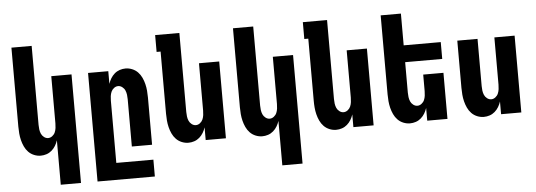

<svg xmlns="http://www.w3.org/2000/svg" viewBox="-56 -907 3613 1295"><g transform="rotate(-5 1750.0 -260.0)"><path d="M307 215V-86Q301 -67 290.5 -49.5Q280 -32 264.5 -18.5Q249 -5 229.5 1.5Q210 8 190 8Q167 8 145 -1Q123 -10 107 -26.5Q91 -43 81 -64.5Q71 -86 65.5 -108.5Q60 -131 58 -154Q56 -177 56 -200V-735H193V-200Q193 -185 195 -169.5Q197 -154 203 -140Q209 -126 222 -116Q235 -106 250 -106Q265 -106 278 -116Q291 -126 297 -140Q303 -154 305 -169.5Q307 -185 307 -200V-520H444V215Z M556 215V-520H693V-434Q699 -453 709.5 -470.5Q720 -488 735.5 -501.5Q751 -515 770.5 -521.5Q790 -528 810 -528Q833 -528 855 -519Q877 -510 893 -493.5Q909 -477 919 -455.5Q929 -434 934.5 -411.5Q940 -389 942 -366Q944 -343 944 -320V0H807V-320Q807 -335 805 -350.5Q803 -366 797 -380Q791 -394 778 -404Q765 -414 750 -414Q735 -414 722 -404Q709 -394 703 -380Q697 -366 695 -350.5Q693 -335 693 -320V101H944V215Z M1190 8Q1167 8 1145 -1Q1123 -10 1107 -26.5Q1091 -43 1081 -64.5Q1071 -86 1065.5 -108.5Q1060 -131 1058 -154Q1056 -177 1056 -200V-621H1029V-735H1193V-200Q1193 -185 1195 -169.5Q1197 -154 1203 -140Q1209 -126 1222 -116Q1235 -106 1250 -106Q1265 -106 1278 -116Q1291 -126 1297 -140Q1303 -154 1305 -169.5Q1307 -185 1307 -200V-520H1444V0H1307V-86Q1301 -67 1290.5 -49.5Q1280 -32 1264.5 -18.5Q1249 -5 1229.5 1.5Q1210 8 1190 8Z M1807 215V-86Q1801 -67 1790.5 -49.5Q1780 -32 1764.5 -18.5Q1749 -5 1729.5 1.5Q1710 8 1690 8Q1667 8 1645 -1Q1623 -10 1607 -26.5Q1591 -43 1581 -64.5Q1571 -86 1565.5 -108.5Q1560 -131 1558 -154Q1556 -177 1556 -200V-735H1693V-200Q1693 -185 1695 -169.5Q1697 -154 1703 -140Q1709 -126 1722 -116Q1735 -106 1750 -106Q1765 -106 1778 -116Q1791 -126 1797 -140Q1803 -154 1805 -169.5Q1807 -185 1807 -200V-520H1944V215Z M2190 8Q2167 8 2145 -1Q2123 -10 2107 -26.5Q2091 -43 2081 -64.5Q2071 -86 2065.5 -108.5Q2060 -131 2058 -154Q2056 -177 2056 -200V-621H2029V-735H2193V-200Q2193 -185 2195 -169.5Q2197 -154 2203 -140Q2209 -126 2222 -116Q2235 -106 2250 -106Q2265 -106 2278 -116Q2291 -126 2297 -140Q2303 -154 2305 -169.5Q2307 -185 2307 -200V-520H2444V0H2307V-86Q2301 -67 2290.5 -49.5Q2280 -32 2264.5 -18.5Q2249 -5 2229.5 1.5Q2210 8 2190 8Z M2690 8Q2667 8 2645 -1Q2623 -10 2607 -26.5Q2591 -43 2581 -64.5Q2571 -86 2565.5 -108.5Q2560 -131 2558 -154Q2556 -177 2556 -200V-735H2693V-520H2944V-406H2693V-200Q2693 -185 2695 -169.5Q2697 -154 2703 -140Q2709 -126 2722 -116Q2735 -106 2750 -106Q2765 -106 2778 -116Q2791 -126 2797 -140Q2803 -154 2805 -169.5Q2807 -185 2807 -200V-312H2944V0H2807V-86Q2801 -67 2790.5 -49.5Q2780 -32 2764.5 -18.5Q2749 -5 2729.5 1.5Q2710 8 2690 8Z M3190 8Q3167 8 3145 -1Q3123 -10 3107 -26.5Q3091 -43 3081 -64.5Q3071 -86 3065.5 -108.5Q3060 -131 3058 -154Q3056 -177 3056 -200V-520H3193V-200Q3193 -185 3195 -169.5Q3197 -154 3203 -140Q3209 -126 3222 -116Q3235 -106 3250 -106Q3265 -106 3278 -116Q3291 -126 3297 -140Q3303 -154 3305 -169.5Q3307 -185 3307 -200V-520H3444V0H3307V-86Q3301 -67 3290.5 -49.5Q3280 -32 3264.5 -18.5Q3249 -5 3229.5 1.5Q3210 8 3190 8Z"/></g></svg>

Font: Iosevka Term Curly Heavy
Style: Regular
Weight: 900
Designer: Belleve Invis
Foundry: Belleve Invis
Version: Version 32.3.0